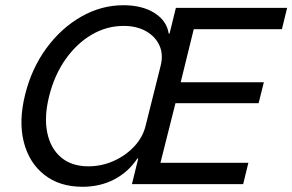

<svg xmlns="http://www.w3.org/2000/svg" viewBox="-20 -705 1119 735"><path d="M295.8 10Q207.5 10 149.2 -36.2Q90.8 -82.5 70.8 -162.5Q50.8 -242.5 76.7 -345Q101.7 -444.2 157.9 -520.8Q214.2 -597.5 290.8 -641.2Q367.5 -685 452.5 -685Q524.2 -685 571.2 -655.4Q618.3 -625.8 625.8 -576.7H629.2L653.3 -675H1079.2L1059.2 -593.3H721.7L671.7 -390H990L970 -310H651.7L594.2 -81.7H930.8L910.8 0H485L509.2 -98.3H505.8Q471.7 -46.7 417.5 -18.3Q363.3 10 295.8 10ZM318.3 -68.3Q369.2 -68.3 415 -88.8Q460.8 -109.2 493.3 -143.8Q525.8 -178.3 536.7 -220.8L595 -453.3Q605.8 -496.7 590.4 -530.8Q575 -565 539.2 -585.4Q503.3 -605.8 453.3 -605.8Q388.3 -605.8 330.8 -572.1Q273.3 -538.3 230.8 -477.9Q188.3 -417.5 168.3 -337.5Q148.3 -258.3 160.8 -197.5Q173.3 -136.7 213.8 -102.5Q254.2 -68.3 318.3 -68.3Z"/></svg>

Font: Funnel Sans
Style: Italic
Weight: 400
Italic angle: -14.036°
Version: Version 1.000; Beta; Release 5; Build 24; ttfautohint (v1.8.